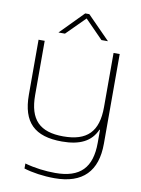

<svg xmlns="http://www.w3.org/2000/svg" viewBox="-96 -744 745 1016"><g transform="rotate(10 276.5 -236.5)"><path d="M495 -18V-500H462V-209C462 -76 403 -19 276 -19C150 -19 92 -76 92 -209V-500H59V-205C59 -56 127 9 274 9C370 9 430 -21 459 -87H462V-17C462 117 401 179 268 179C215 179 157 172 104 157V184C149 198 209 207 269 207C421 207 495 129 495 -18ZM156 -556H191L290 -655L387 -556H422L300 -680H278Z"/></g></svg>

Font: LT Wave Text Thin
Style: Regular
Weight: 100
Designer: Daniel Lyons
Version: Version 2.5 (Glyphs App)